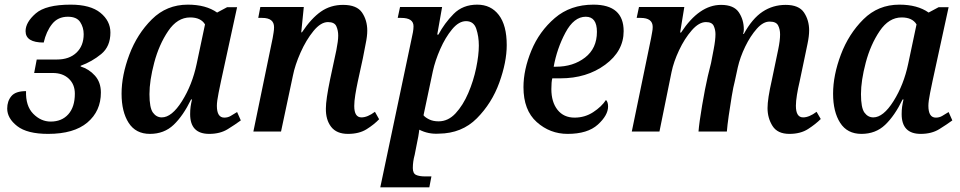

<svg xmlns="http://www.w3.org/2000/svg" viewBox="-20 -566 4130 826"><path d="M187 10Q298 10 356 -39Q414 -88 414 -168Q414 -212 388.5 -240.5Q363 -269 327 -280V-283Q376 -301 415.5 -333.5Q455 -366 455 -426Q455 -476 412 -511Q369 -546 284 -546Q177 -546 133.5 -508Q90 -470 90 -432Q90 -383 168 -383Q179 -431 204 -462.5Q229 -494 272 -494Q310 -494 325 -471Q340 -448 340 -419Q340 -369 309 -339.5Q278 -310 225 -310H138L127 -252H207Q250 -252 276 -227.5Q302 -203 302 -163Q302 -106 274 -74.5Q246 -43 198 -43Q156 -43 123 -76.5Q90 -110 92 -174Q47 -174 29 -152.5Q11 -131 11 -99Q11 -57 54 -23.5Q97 10 187 10Z M625 10Q686 10 727 -29Q768 -68 802 -138H806Q802 -121 800 -107Q798 -93 798 -75Q798 10 880 10Q927 10 960 -10.5Q993 -31 1016 -48L1000 -84Q984 -74 972 -67Q960 -60 945 -60Q913 -60 913 -111Q913 -130 920.5 -167Q928 -204 931 -218L1000 -535H957L914 -512Q866 -546 788 -546Q697 -546 633.5 -483Q570 -420 536.5 -331Q503 -242 503 -163Q503 -85 533.5 -37.5Q564 10 625 10ZM676 -61Q653 -61 638 -81.5Q623 -102 623 -161Q623 -219 643.5 -296.5Q664 -374 703.5 -432.5Q743 -491 798 -491Q844 -491 862 -461L826 -291Q807 -201 763 -131Q719 -61 676 -61Z M1477 10Q1525 10 1557 -10Q1589 -30 1611 -53L1593 -85Q1561 -61 1535 -61Q1504 -61 1504 -110Q1504 -130 1508.5 -158Q1513 -186 1519 -214L1541 -315Q1546 -344 1553 -377Q1560 -410 1560 -434Q1560 -479 1537.5 -512Q1515 -545 1456 -545Q1402 -545 1360.5 -516Q1319 -487 1279 -427H1276L1287 -536H1100L1091 -489H1108Q1159 -489 1159 -449Q1159 -438 1157 -426Q1155 -414 1153 -402L1070 0H1189L1240 -240Q1249 -286 1273 -340Q1297 -394 1328.5 -432.5Q1360 -471 1391 -471Q1419 -471 1427 -453Q1435 -435 1435 -413Q1435 -390 1427 -350Q1419 -310 1415 -294L1400 -224Q1382 -137 1382 -100Q1381 -51 1404.5 -20.5Q1428 10 1477 10Z M1616 240H1827L1836 193H1810Q1784 193 1770 186.5Q1756 180 1756 157Q1756 129 1764 100L1776 39Q1780 21 1782 5.5Q1784 -10 1784 -8Q1823 12 1868 9Q1967 8 2031.5 -57Q2096 -122 2128 -210.5Q2160 -299 2160 -372Q2160 -457 2126 -501.5Q2092 -546 2033 -546Q1971 -546 1931.5 -506Q1892 -466 1866 -417H1861L1882 -536H1701L1691 -489H1706Q1759 -489 1759 -453Q1759 -441 1756.5 -427.5Q1754 -414 1750 -396ZM1867 -44Q1843 -44 1826 -52.5Q1809 -61 1802 -70L1842 -259Q1852 -305 1874 -355Q1896 -405 1925 -440Q1954 -475 1985 -475Q2018 -475 2029 -442Q2040 -409 2040 -370Q2040 -329 2028.5 -273.5Q2017 -218 1994.5 -165.5Q1972 -113 1940 -78.5Q1908 -44 1867 -44Z M2422 10Q2508 10 2552 -30Q2596 -70 2596 -108Q2596 -127 2587 -136Q2568 -107 2532 -83.5Q2496 -60 2452 -60Q2405 -60 2378.5 -93.5Q2352 -127 2352 -183Q2352 -214 2356 -229H2391Q2504 -229 2583.5 -287.5Q2663 -346 2663 -432Q2663 -546 2533 -546Q2434 -546 2367 -488.5Q2300 -431 2266 -348.5Q2232 -266 2232 -191Q2232 -92 2289 -41Q2346 10 2422 10ZM2362 -279Q2376 -357 2412.5 -425.5Q2449 -494 2500 -494Q2548 -494 2548 -429Q2548 -358 2497 -318.5Q2446 -279 2372 -279Z M3376 10Q3424 10 3456.5 -11Q3489 -32 3511 -54L3493 -85Q3461 -61 3435 -61Q3404 -61 3404 -111Q3404 -130 3408.5 -158Q3413 -186 3420 -215L3441 -315Q3447 -344 3454 -377.5Q3461 -411 3461 -435Q3461 -479 3439 -512Q3417 -545 3360 -545Q3305 -545 3260.5 -515.5Q3216 -486 3180 -420H3177Q3180 -430 3180 -439Q3180 -481 3158.5 -513Q3137 -545 3082 -545Q2988 -545 2910 -426H2906L2924 -536H2729L2719 -489H2736Q2788 -489 2788 -450Q2788 -439 2785.5 -427Q2783 -415 2781 -402L2698 0H2817L2869 -256Q2878 -300 2901.5 -350Q2925 -400 2956 -435.5Q2987 -471 3017 -471Q3043 -471 3050.5 -454.5Q3058 -438 3058 -419Q3058 -394 3050.5 -355Q3043 -316 3039 -295L3025 -238Q3013 -186 3000.5 -112Q2988 -38 2985 0H3107Q3109 -26 3115 -68Q3121 -110 3128 -152Q3135 -194 3141 -216L3154 -276Q3164 -320 3186 -365.5Q3208 -411 3236 -442.5Q3264 -474 3292 -473Q3319 -473 3327.5 -456.5Q3336 -440 3336 -418Q3336 -392 3328 -353.5Q3320 -315 3316 -296L3301 -224Q3291 -180 3286.5 -150.5Q3282 -121 3282 -101Q3282 -58 3303.5 -24Q3325 10 3376 10Z M3686 10Q3747 10 3788 -29Q3829 -68 3863 -138H3867Q3863 -121 3861 -107Q3859 -93 3859 -75Q3859 10 3941 10Q3988 10 4021 -10.5Q4054 -31 4077 -48L4061 -84Q4045 -74 4033 -67Q4021 -60 4006 -60Q3974 -60 3974 -111Q3974 -130 3981.5 -167Q3989 -204 3992 -218L4061 -535H4018L3975 -512Q3927 -546 3849 -546Q3758 -546 3694.5 -483Q3631 -420 3597.5 -331Q3564 -242 3564 -163Q3564 -85 3594.5 -37.5Q3625 10 3686 10ZM3737 -61Q3714 -61 3699 -81.5Q3684 -102 3684 -161Q3684 -219 3704.5 -296.5Q3725 -374 3764.5 -432.5Q3804 -491 3859 -491Q3905 -491 3923 -461L3887 -291Q3868 -201 3824 -131Q3780 -61 3737 -61Z"/></svg>

Font: Noto Serif SemiCondensed Semi
Style: Italic
Weight: 600
Width: 4
Italic angle: -12°
Designer: Monotype Design Team
Foundry: Monotype Imaging Inc.
Version: Version 1.901